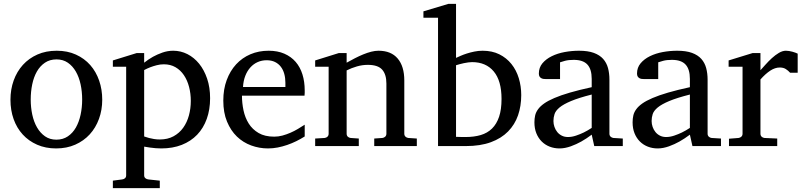

<svg xmlns="http://www.w3.org/2000/svg" viewBox="-20 -757 4164 995"><path d="M405.8 -241.2Q405.8 -282.2 397.7 -319.8Q389.6 -357.4 373 -386.2Q356.4 -415 331.5 -432.1Q306.6 -449.2 272.9 -449.2Q238.3 -449.2 212.9 -432.1Q187.5 -415 171.1 -386.2Q154.8 -357.4 147 -319.8Q139.2 -282.2 139.2 -241.2Q139.2 -200.7 147.2 -163.1Q155.3 -125.5 171.9 -96.7Q188.5 -67.9 213.4 -50.5Q238.3 -33.2 272 -33.2Q306.2 -33.2 331.5 -50.3Q356.9 -67.4 373.3 -96.2Q389.6 -125 397.7 -162.6Q405.8 -200.2 405.8 -241.2ZM509.8 -240.2Q509.8 -187 492.9 -140.9Q476.1 -94.7 445.1 -60.8Q414.1 -26.9 369.9 -7.3Q325.7 12.2 271 12.2Q216.3 12.2 172.4 -7.1Q128.4 -26.4 97.7 -60.1Q66.9 -93.8 50.5 -139.9Q34.2 -186 34.2 -240.2Q34.2 -293.5 50.8 -339.8Q67.4 -386.2 98.6 -420.7Q129.9 -455.1 174.1 -474.6Q218.3 -494.1 273.9 -494.1Q329.6 -494.1 373.5 -474.1Q417.5 -454.1 447.8 -419.7Q478 -385.3 493.9 -339.1Q509.8 -293 509.8 -240.2Z M968.8 -233.9Q968.8 -272.5 959.7 -306.9Q950.7 -341.3 933.1 -367.4Q915.5 -393.6 889.4 -408.7Q863.3 -423.8 829.1 -423.8Q810.1 -423.8 791.7 -418.9Q773.4 -414.1 759.3 -408.7Q742.7 -402.3 727.1 -394V-49.8Q738.8 -45.4 752 -42Q763.2 -39.1 777.8 -36.6Q792.5 -34.2 808.1 -34.2Q849.1 -34.2 879.4 -50.8Q909.7 -67.4 929.4 -95Q949.2 -122.6 959 -158.7Q968.8 -194.8 968.8 -233.9ZM1068.8 -248Q1068.8 -189 1051.5 -140.9Q1034.2 -92.8 1001.7 -58.8Q969.2 -24.9 922.1 -6.3Q875 12.2 815.9 12.2Q802.2 12.2 786.6 11Q771 9.8 757.8 7.8Q742.2 5.9 727.1 2.9V151.9Q727.1 161.1 733.4 166.5Q739.7 171.9 749 172.9L808.1 179.2V217.8H564.9V179.2L612.8 172.9Q622.1 171.9 627.9 166.5Q633.8 161.1 633.8 151.9V-411.1H564.9V-443.8L688 -481.9H727.1V-432.1Q748.5 -449.2 772.9 -462.9Q793.9 -474.6 821.3 -484.4Q848.6 -494.1 877.9 -494.1Q916.5 -494.1 951.2 -476.6Q985.8 -459 1012 -426.8Q1038.1 -394.5 1053.5 -349.1Q1068.8 -303.7 1068.8 -248Z M1559.1 -49.8Q1538.1 -36.6 1515.4 -25.4Q1492.7 -14.2 1468.5 -5.9Q1444.3 2.4 1419.4 7.3Q1394.5 12.2 1369.1 12.2Q1323.7 12.2 1281.7 -3.2Q1239.7 -18.6 1207.8 -49.3Q1175.8 -80.1 1156.5 -126.7Q1137.2 -173.3 1137.2 -235.8Q1137.2 -294.4 1154.8 -342Q1172.4 -389.6 1203.6 -423.6Q1234.9 -457.5 1277.8 -475.8Q1320.8 -494.1 1372.1 -494.1Q1418.5 -494.1 1453.6 -478.8Q1488.8 -463.4 1512.2 -436.3Q1535.6 -409.2 1547.4 -371.3Q1559.1 -333.5 1559.1 -289.1V-275.9Q1559.1 -268.1 1558.1 -261.2H1233.9Q1233.9 -223.1 1241.9 -185.1Q1250 -147 1269 -116.7Q1288.1 -86.4 1320.3 -67.6Q1352.5 -48.8 1400.9 -48.8Q1422.4 -48.8 1443.4 -54.4Q1464.4 -60.1 1484.6 -68.8Q1504.9 -77.6 1523.4 -88.6Q1542 -99.6 1559.1 -110.8ZM1459 -328.1Q1459 -353 1453.1 -374.3Q1447.3 -395.5 1435.3 -411.1Q1423.3 -426.8 1405 -435.8Q1386.7 -444.8 1361.8 -444.8Q1336.9 -444.8 1315.4 -435.3Q1293.9 -425.8 1277.6 -407.7Q1261.2 -389.6 1251.2 -364Q1241.2 -338.4 1239.3 -306.2H1459Z M1919.4 0V-39.1L1961.4 -42Q1970.2 -43 1976.3 -48.8Q1982.4 -54.7 1982.4 -64V-324.2Q1982.4 -371.6 1960.4 -396.2Q1938.5 -420.9 1886.2 -420.9Q1857.4 -420.9 1829.6 -412.8Q1801.8 -404.8 1776.4 -392.1V-64Q1776.4 -54.7 1782.2 -48.8Q1788.1 -43 1797.4 -42L1839.4 -39.1V0H1613.3V-39.1L1662.1 -42Q1671.4 -43 1677.2 -48.8Q1683.1 -54.7 1683.1 -64V-411.1H1613.3V-443.8L1735.4 -481.9H1776.4V-432.1Q1797.4 -443.8 1819.1 -455.1Q1840.8 -466.3 1862.3 -475.1Q1883.8 -483.9 1903.8 -489Q1923.8 -494.1 1941.4 -494.1Q2006.8 -494.1 2041 -453.6Q2075.2 -413.1 2075.2 -339.8V-64Q2075.2 -54.7 2081.3 -48.8Q2087.4 -43 2096.2 -42L2140.1 -39.1V0Z M2681.2 -264.2Q2681.2 -207.5 2664.6 -159.4Q2647.9 -111.3 2613 -75.7Q2578.1 -40 2523.7 -20Q2469.2 0 2394 0H2250V-665H2174.3V-698.2L2303.2 -736.8H2343.3V-457Q2352.1 -460.9 2366.2 -467.3Q2380.4 -473.6 2398.7 -479.5Q2417 -485.4 2438 -489.7Q2459 -494.1 2481 -494.1Q2530.3 -494.1 2567.6 -475.6Q2605 -457 2630.4 -425.3Q2655.8 -393.6 2668.5 -351.8Q2681.2 -310.1 2681.2 -264.2ZM2579.1 -244.1Q2579.1 -338.4 2538.8 -386.7Q2498.5 -435.1 2426.3 -435.1Q2418 -435.1 2406.7 -433.6Q2395.5 -432.1 2384 -429.7Q2372.6 -427.2 2361.6 -424.3Q2350.6 -421.4 2343.3 -418.9V-47.9Q2351.6 -47.4 2360.4 -47.4Q2367.7 -46.9 2376 -46.9H2392.1Q2436.5 -46.9 2471.2 -57.1Q2505.9 -67.4 2529.8 -90.8Q2553.7 -114.3 2566.4 -151.9Q2579.1 -189.5 2579.1 -244.1Z M3046.4 -267.1Q2979 -250 2939.5 -233.4Q2899.9 -216.8 2879.6 -200Q2859.4 -183.1 2853.8 -165.8Q2848.1 -148.4 2848.1 -129.9Q2848.1 -114.3 2853.3 -99.4Q2858.4 -84.5 2867.9 -72.8Q2877.4 -61 2891.4 -54Q2905.3 -46.9 2923.3 -46.9Q2943.4 -46.9 2965.1 -54.2Q2986.8 -61.5 3004.9 -70.3Q3025.9 -80.6 3046.4 -94.2ZM3059.6 0 3046.4 -59.1Q3020 -39.1 2992.2 -23.4Q2980 -16.6 2966.3 -10.3Q2952.6 -3.9 2938.2 1.2Q2923.8 6.3 2908.9 9.3Q2894 12.2 2879.4 12.2Q2852.1 12.2 2828.4 2.9Q2804.7 -6.3 2787.1 -23.9Q2769.5 -41.5 2759.5 -66.4Q2749.5 -91.3 2749.5 -123Q2749.5 -141.6 2753.2 -158.2Q2756.8 -174.8 2768.1 -190.4Q2779.3 -206.1 2799.6 -220.5Q2819.8 -234.9 2852.8 -249Q2885.7 -263.2 2933.3 -277.1Q2981 -291 3046.4 -305.2V-348.1Q3046.4 -398.4 3023.9 -422.6Q3001.5 -446.8 2953.1 -446.8Q2926.8 -446.8 2908.2 -441.9Q2889.6 -437 2882.3 -434.1V-347.2H2809.6Q2802.7 -347.2 2796.1 -348.1Q2789.6 -349.1 2784.2 -352.3Q2778.8 -355.5 2775.6 -361.1Q2772.5 -366.7 2772.5 -376Q2772.5 -406.7 2791 -429Q2809.6 -451.2 2839.4 -465.8Q2869.1 -480.5 2906.2 -487.3Q2943.4 -494.1 2980.5 -494.1Q3026.9 -494.1 3057.4 -482.9Q3087.9 -471.7 3105.7 -451.7Q3123.5 -431.6 3130.9 -404.3Q3138.2 -377 3138.2 -344.2V-64Q3138.2 -54.7 3144.3 -48.8Q3150.4 -43 3159.2 -42L3207.5 -39.1V0Z M3555.2 -267.1Q3487.8 -250 3448.2 -233.4Q3408.7 -216.8 3388.4 -200Q3368.2 -183.1 3362.5 -165.8Q3356.9 -148.4 3356.9 -129.9Q3356.9 -114.3 3362.1 -99.4Q3367.2 -84.5 3376.7 -72.8Q3386.2 -61 3400.1 -54Q3414.1 -46.9 3432.1 -46.9Q3452.1 -46.9 3473.9 -54.2Q3495.6 -61.5 3513.7 -70.3Q3534.7 -80.6 3555.2 -94.2ZM3568.4 0 3555.2 -59.1Q3528.8 -39.1 3501 -23.4Q3488.8 -16.6 3475.1 -10.3Q3461.4 -3.9 3447 1.2Q3432.6 6.3 3417.7 9.3Q3402.8 12.2 3388.2 12.2Q3360.8 12.2 3337.2 2.9Q3313.5 -6.3 3295.9 -23.9Q3278.3 -41.5 3268.3 -66.4Q3258.3 -91.3 3258.3 -123Q3258.3 -141.6 3262 -158.2Q3265.6 -174.8 3276.9 -190.4Q3288.1 -206.1 3308.3 -220.5Q3328.6 -234.9 3361.6 -249Q3394.5 -263.2 3442.1 -277.1Q3489.7 -291 3555.2 -305.2V-348.1Q3555.2 -398.4 3532.7 -422.6Q3510.3 -446.8 3461.9 -446.8Q3435.5 -446.8 3417 -441.9Q3398.4 -437 3391.1 -434.1V-347.2H3318.4Q3311.5 -347.2 3304.9 -348.1Q3298.3 -349.1 3293 -352.3Q3287.6 -355.5 3284.4 -361.1Q3281.2 -366.7 3281.2 -376Q3281.2 -406.7 3299.8 -429Q3318.4 -451.2 3348.1 -465.8Q3377.9 -480.5 3415 -487.3Q3452.1 -494.1 3489.3 -494.1Q3535.6 -494.1 3566.2 -482.9Q3596.7 -471.7 3614.5 -451.7Q3632.3 -431.6 3639.6 -404.3Q3647 -377 3647 -344.2V-64Q3647 -54.7 3653.1 -48.8Q3659.2 -43 3668 -42L3716.3 -39.1V0Z M4074.7 -379.9Q4064.9 -391.1 4052.2 -399.2Q4039.6 -407.2 4021 -407.2Q3996.6 -407.2 3971.7 -390.9Q3946.8 -374.5 3920.9 -345.2V-64Q3920.9 -54.7 3926.8 -48.8Q3932.6 -43 3941.9 -42L4007.8 -39.1V0H3757.8V-38.1L3807.1 -42Q3815.9 -43 3822 -48.8Q3828.1 -54.7 3828.1 -64V-411.1H3755.9V-443.8L3879.9 -481.9H3920.9V-393.1Q3931.6 -404.8 3947 -422.1Q3962.4 -439.5 3980 -455.6Q3997.6 -471.7 4016.4 -482.9Q4035.2 -494.1 4052.7 -494.1Q4060.5 -494.1 4069.3 -492.7Q4078.1 -491.2 4086.4 -489Q4094.7 -486.8 4101.8 -484.1Q4108.9 -481.4 4113.8 -479V-379.9Z"/></svg>

Font: BabelStone Ogham Lithic
Style: Regular
Weight: 400
Designer: Andrew West
Foundry: BabelStone
Version: Version 1.02 March 14, 2022